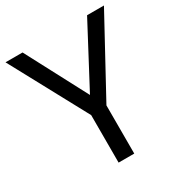

<svg xmlns="http://www.w3.org/2000/svg" viewBox="-168 -835 902 956"><g transform="rotate(-30 283.0 -357.0)"><path d="M283 -363 469 -714H566L328 -277V0H238V-273L0 -714H98Z"/></g></svg>

Font: Noto Sans Sharada
Style: Regular
Weight: 400
Designer: Monotype Design Team
Foundry: Monotype Imaging Inc.
Version: Version 2.006; ttfautohint (v1.8.4.7-5d5b)